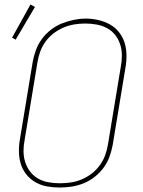

<svg xmlns="http://www.w3.org/2000/svg" viewBox="-20 -829 640 857"><path d="M246 8Q217 8 189.5 3Q162 -2 138.5 -15.5Q115 -29 98 -50Q81 -71 73 -97Q65 -123 64.5 -151.5Q64 -180 69 -208L126 -553Q131 -580 140.5 -606Q150 -632 167 -655Q184 -678 207 -696Q230 -714 256.5 -724.5Q283 -735 310 -740.5Q337 -746 363 -746Q391 -746 419 -739.5Q447 -733 470.5 -720Q494 -707 511 -685.5Q528 -664 536 -638.5Q544 -613 544.5 -584Q545 -555 540 -527L483 -182Q478 -155 468.5 -129Q459 -103 442 -80Q425 -57 402 -39Q379 -21 352.5 -10.5Q326 0 299 4Q272 8 246 8ZM246 -11Q271 -11 295.5 -14.5Q320 -18 344 -28Q368 -38 389 -54Q410 -70 425.5 -91.5Q441 -113 449.5 -136.5Q458 -160 462 -185L519 -530Q524 -555 524 -581Q524 -607 516.5 -630.5Q509 -654 494 -673Q479 -692 457.5 -703.5Q436 -715 411 -719.5Q386 -724 361 -724Q336 -724 311.5 -720Q287 -716 263.5 -706Q240 -696 219 -680Q198 -664 183 -643Q168 -622 159.5 -598.5Q151 -575 147 -550L90 -205Q85 -180 85 -154.5Q85 -129 92.5 -105.5Q100 -82 114.5 -63Q129 -44 150 -32Q171 -20 196 -15.5Q221 -11 246 -11ZM50 -652 34 -661 116 -809 136 -798Z"/></svg>

Font: Iosevka Curly ThExObl
Style: Regular
Weight: 100
Width: 7
Italic angle: -9°
Monospace: yes
Designer: Belleve Invis
Foundry: Belleve Invis
Version: Version 11.1.0; ttfautohint (v1.8.3)